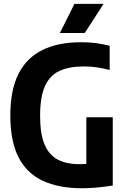

<svg xmlns="http://www.w3.org/2000/svg" viewBox="-20 -969 654 997"><path d="M407.4 8.5Q284.3 8.5 201.1 -30.7Q118 -69.9 75.8 -153.2Q33.6 -236.5 33.6 -369.7Q33.6 -502.4 76.4 -586.3Q119.3 -670.1 201.2 -709.9Q283.1 -749.7 400.3 -749.7Q443 -749.7 479.2 -745.1Q515.4 -740.4 549.5 -731.1V-605.8Q514.8 -614.7 482.4 -619.4Q450 -624 415.5 -624Q338.1 -624 287.9 -600.3Q237.6 -576.6 212.9 -520.6Q188.2 -464.6 188.2 -367.6Q188.2 -273.8 211.5 -218.7Q234.8 -163.7 280.2 -140.1Q325.7 -116.5 392 -116.5Q413.2 -116.5 434.3 -118.3Q455.3 -120.1 473 -122.9L428.3 -84.6V-360H565.5V-5.6Q524.8 0.9 484.5 4.7Q444.3 8.5 407.4 8.5ZM290.8 -797.5 366.7 -948.9H517.9L419.9 -797.5Z"/></svg>

Font: Encode Sans Condensed Thin
Style: Regular
Weight: 100
Width: 3
Designer: Multiple Designers
Foundry: Impallari Type
Version: Version 3.002